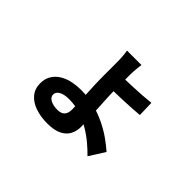

<svg xmlns="http://www.w3.org/2000/svg" viewBox="-134 -911 1268 1268"><g transform="rotate(45 500.0 -277.5)"><path d="M568 -634Q566 -620 563 -591.5Q560 -563 560 -537Q560 -520 560 -493Q560 -466 560 -436.5Q560 -407 560 -384Q560 -353 562.5 -308.5Q565 -264 567.5 -216.5Q570 -169 572.5 -127.5Q575 -86 575 -62Q575 -25 559 7Q543 39 505 59Q467 79 400 79Q340 79 289.5 62Q239 45 209.5 10Q180 -25 180 -77Q180 -149 239 -192.5Q298 -236 407 -236Q473 -236 533 -219.5Q593 -203 645 -177.5Q697 -152 739 -122Q781 -92 811 -65L742 44Q713 14 675 -18Q637 -50 592.5 -76.5Q548 -103 497.5 -120Q447 -137 392 -137Q344 -137 318.5 -122.5Q293 -108 293 -83Q293 -61 318 -46.5Q343 -32 385 -32Q419 -32 435.5 -49.5Q452 -67 452 -102Q452 -129 450.5 -166Q449 -203 446.5 -243.5Q444 -284 442.5 -323Q441 -362 441 -394Q441 -413 441 -439.5Q441 -466 441 -492Q441 -518 441 -535Q441 -564 438.5 -592Q436 -620 433 -634ZM506 -489Q523 -489 557 -490Q591 -491 632.5 -492.5Q674 -494 716 -497Q758 -500 791 -504L794 -393Q761 -390 719 -387.5Q677 -385 635 -383.5Q593 -382 559 -381.5Q525 -381 507 -381Z"/></g></svg>

Font: Noto Sans SC Thin
Style: Bold
Weight: 700
Version: Version 2.004-H2;hotconv 1.0.118;makeotfexe 2.5.65603